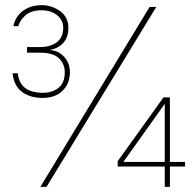

<svg xmlns="http://www.w3.org/2000/svg" viewBox="-20 -727 754 747"><path d="M146 -346Q97 -346 65.5 -369.5Q34 -393 29 -442H49Q53 -411 67.5 -394.5Q82 -378 103 -372Q124 -366 146 -366Q184 -366 208 -385.5Q232 -405 232 -446Q232 -478 209.5 -500Q187 -522 136 -522H85V-544H136Q177 -544 201.5 -563Q226 -582 226 -618Q226 -649 202 -668Q178 -687 142 -687Q103 -687 81 -669Q59 -651 51 -625H32Q37 -650 52 -668.5Q67 -687 90.5 -697Q114 -707 142 -707Q181 -707 213.5 -684Q246 -661 246 -618Q246 -582 226.5 -560.5Q207 -539 176 -533V-532Q208 -530 230 -505.5Q252 -481 252 -446Q252 -403 224 -374.5Q196 -346 146 -346ZM137 0 562 -700H588L161 0ZM621 0V-79H438V-100L616 -348H641V-97H700V-79H641V0ZM460 -97H621V-323Z"/></svg>

Font: DM Sans 18pt Thin
Style: Regular
Weight: 250
Designer: Colophon Foundry, Jonny Pinhorn
Foundry: Colophon Foundry
Version: Version 4.004;gftools[0.9.30]